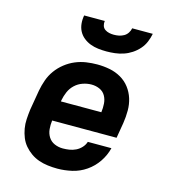

<svg xmlns="http://www.w3.org/2000/svg" viewBox="-111 -829 822 927"><g transform="rotate(15 300.0 -366.0)"><path d="M261 8Q237 8 213 5Q189 2 167.5 -5.5Q146 -13 127.5 -26Q109 -39 94.5 -56Q80 -73 71.5 -94Q63 -115 59 -138Q55 -161 56.5 -185Q58 -209 61 -233L78 -333Q83 -360 92.5 -387Q102 -414 119 -437.5Q136 -461 159.5 -479.5Q183 -498 209.5 -509Q236 -520 263.5 -524Q291 -528 318 -528Q350 -528 380.5 -522Q411 -516 437 -501Q463 -486 481 -462.5Q499 -439 508 -410.5Q517 -382 517 -350.5Q517 -319 512 -287L499 -210H177Q174 -188 176 -166.5Q178 -145 189 -127.5Q200 -110 219.5 -101.5Q239 -93 261 -93Q277 -93 293.5 -95.5Q310 -98 325.5 -105.5Q341 -113 353 -126Q365 -139 370 -155H488Q479 -118 457 -85.5Q435 -53 403 -31Q371 -9 334 -0.5Q297 8 261 8ZM194 -310H396Q399 -332 397.5 -353.5Q396 -375 386 -392.5Q376 -410 357 -418.5Q338 -427 316 -427Q295 -427 273 -419.5Q251 -412 234 -396Q217 -380 208 -359Q199 -338 195 -317ZM343 -600Q322 -600 301.5 -602.5Q281 -605 262.5 -612Q244 -619 228.5 -631.5Q213 -644 204 -661Q195 -678 193 -698.5Q191 -719 195 -740H298Q296 -728 299.5 -716.5Q303 -705 312.5 -698.5Q322 -692 333.5 -689.5Q345 -687 357 -687Q370 -687 382.5 -689.5Q395 -692 406.5 -698.5Q418 -705 425.5 -716.5Q433 -728 435 -740H538Q534 -719 525.5 -698.5Q517 -678 502 -661Q487 -644 468 -631.5Q449 -619 428 -612Q407 -605 385.5 -602.5Q364 -600 343 -600Z"/></g></svg>

Font: Iosevka Etoile Oblique
Style: Bold
Weight: 700
Italic angle: -9°
Designer: Belleve Invis
Foundry: Belleve Invis
Version: Version 15.5.2; ttfautohint (v1.8.4)